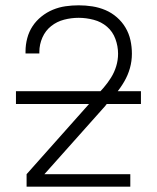

<svg xmlns="http://www.w3.org/2000/svg" viewBox="-20 -702 590 722"><path d="M470 0H80V-47L338 -337Q354 -354 369.5 -372Q385 -390 397.5 -410Q410 -430 417 -453Q424 -476 424 -500Q424 -528 414 -555.5Q404 -583 382.5 -601.5Q361 -620 332.5 -627.5Q304 -635 276 -635Q248 -635 221 -628Q194 -621 172.5 -604Q151 -587 139.5 -561Q128 -535 128 -507V-501H76V-509Q76 -534 82.5 -558.5Q89 -583 102.5 -603.5Q116 -624 136 -640Q156 -656 179 -665.5Q202 -675 226.5 -678.5Q251 -682 276 -682Q302 -682 327.5 -678Q353 -674 376.5 -664Q400 -654 419.5 -637Q439 -620 452 -598Q465 -576 470.5 -551Q476 -526 476 -500Q476 -472 468.5 -445.5Q461 -419 447 -395Q433 -371 415.5 -350Q398 -329 379 -308L378 -307Q378 -306 377.5 -306Q377 -306 377 -305L147 -47H470ZM510 -311H40V-359H510Z"/></svg>

Font: Lode Dark Term
Style: Regular
Weight: 400
Monospace: yes
Designer: Belleve Invis
Foundry: Belleve Invis
Version: Version 29.2.0